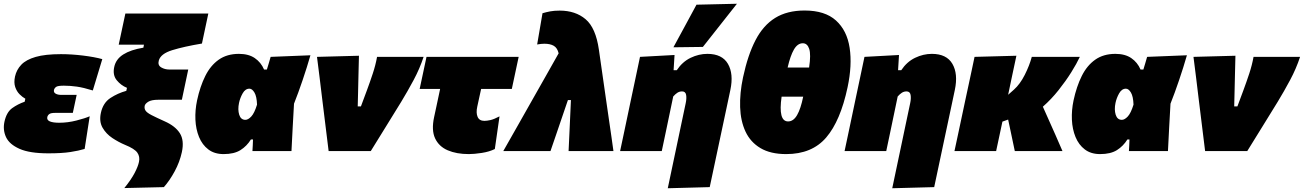

<svg xmlns="http://www.w3.org/2000/svg" viewBox="-23 -805 6947 1023"><path d="M234.5 12Q135 12 81 -12Q27 -36 9.2 -74.2Q-8.5 -112.5 0.5 -155.5Q11.5 -207 41.8 -228.8Q72 -250.5 108.5 -263L112 -279Q96.5 -287.5 81.2 -302.8Q66 -318 58 -341.5Q50 -365 57 -397.5Q65 -433.5 90.5 -460.2Q116 -487 167.2 -501.8Q218.5 -516.5 302 -516.5Q358 -516.5 419.2 -509Q480.5 -501.5 522 -490L471.5 -323Q421.5 -338.5 386.2 -343.5Q351 -348.5 317 -348.5Q285 -348.5 276 -342Q267 -335.5 264.5 -325.5Q262 -312.5 273.5 -306Q285 -299.5 302 -299.5H385.5L365 -203.5H270Q248.5 -203.5 240 -197.5Q231.5 -191.5 229 -181.5Q225.5 -165.5 242.5 -158.2Q259.5 -151 292.5 -151Q338 -151 384 -162.8Q430 -174.5 455 -185.5L428 -11.5Q397.5 -2 352 5Q306.5 12 234.5 12Z M639.5 197Q675.5 152.5 694 117.2Q712.5 82 717.5 57.5Q723.5 30 709 8.8Q694.5 -12.5 642.5 -33.5Q609 -47.5 575.8 -69.5Q542.5 -91.5 523.5 -124.5Q504.5 -157.5 514.5 -203.5Q526 -257 565.2 -282.8Q604.5 -308.5 650 -321L653.5 -337Q621.5 -350 599 -377.5Q576.5 -405 585.5 -447.5Q594 -489.5 633.8 -514.8Q673.5 -540 741 -551L744 -567H609.5L645 -733H1087L1053 -573Q957.5 -557 895 -537.8Q832.5 -518.5 823 -482Q816.5 -457.5 835.8 -446Q855 -434.5 880 -434.5H980L946 -273.5H820.5Q784 -273.5 767.2 -263Q750.5 -252.5 748 -241.5Q745 -226.5 752.8 -215.2Q760.5 -204 784.8 -191.5Q809 -179 854.5 -158.5Q911 -133.5 935.2 -95.2Q959.5 -57 946 5.5Q934.5 58.5 907.5 108.2Q880.5 158 850 192Z M1168.5 16Q1119.5 16 1087 -8.8Q1054.5 -33.5 1037.5 -75Q1020.5 -116.5 1018.2 -167.2Q1016 -218 1027 -270Q1043 -344.5 1070.8 -400.2Q1098.5 -456 1142.5 -487Q1186.5 -518 1250 -518Q1301.5 -518 1334.5 -495.5Q1367.5 -473 1384 -434.5H1399Q1404 -451 1409 -467.5Q1414 -484 1419 -502L1631 -510.5Q1612.5 -446 1589.2 -377.5Q1566 -309 1543.5 -252.5Q1540 -189.5 1536.5 -126.5Q1533 -63.5 1530 0H1322Q1323 -15.5 1323.8 -31Q1324.5 -46.5 1325 -62H1314Q1292 -26.5 1258.2 -5.2Q1224.5 16 1168.5 16ZM1284.5 -166.5Q1299 -166.5 1315.8 -184.2Q1332.5 -202 1346.5 -247.5Q1345 -291 1332.8 -311.8Q1320.5 -332.5 1306 -332.5Q1284 -332.5 1270 -307.8Q1256 -283 1250.5 -256.5Q1243 -221 1251.5 -193.8Q1260 -166.5 1284.5 -166.5Z M1728 0Q1722.5 -46 1716.2 -95.5Q1710 -145 1704.5 -190.5L1693.5 -279.5Q1687 -334.5 1680 -391Q1673 -447.5 1666 -502L1889.5 -508Q1888.5 -463.5 1887 -406.5Q1885.5 -349.5 1884.5 -298L1883 -238H1900L1932 -324Q1948.5 -368.5 1963.2 -413Q1978 -457.5 1986 -502H2234Q2213.5 -439.5 2181 -378.8Q2148.5 -318 2115 -263Q2073 -195 2032 -128.5Q1991 -62 1952.5 0Z M2475 16Q2409.5 16 2362.5 -4.2Q2315.5 -24.5 2295.2 -68Q2275 -111.5 2290 -181Q2296.5 -210.5 2303.2 -242.5Q2310 -274.5 2322 -331H2213L2249.5 -502H2740.5L2704 -331H2540.5Q2535.5 -307.5 2530.2 -284Q2525 -260.5 2520 -237Q2512.5 -203.5 2521.8 -182.2Q2531 -161 2558 -161Q2571 -161 2590 -165.2Q2609 -169.5 2638.5 -185L2613.5 -11Q2584.5 3.5 2543.8 9.8Q2503 16 2475 16Z M2658.5 0Q2697 -67.5 2738 -140Q2779 -212.5 2817.5 -280.5Q2850 -337.5 2885.2 -400Q2920.5 -462.5 2953.5 -521Q2946.5 -550 2927.5 -561Q2908.5 -572 2877.5 -572Q2860.5 -572 2839 -568L2867.5 -734.5Q2887.5 -740.5 2908.8 -744.5Q2930 -748.5 2959 -748.5Q3043 -748.5 3097.2 -702.5Q3151.5 -656.5 3168 -540L3206 -275Q3215.5 -209.5 3222.2 -163Q3229 -116.5 3234.5 -78.5Q3240 -40.5 3245.5 0H3006.5Q3008.5 -41 3010.5 -85.5Q3012.5 -130 3014 -162L3019 -272H3003L2967.5 -168Q2953 -125.5 2938.5 -83Q2924 -40.5 2910 0Z M3535 198Q3546.5 143 3558 88.8Q3569.5 34.5 3581.5 -22.5Q3594 -81.5 3606 -139Q3618 -196.5 3630.5 -255Q3636 -280.5 3632.8 -299.2Q3629.5 -318 3611 -318Q3597.5 -318 3586.5 -311Q3575.5 -304 3564 -291L3545 -200Q3534 -147 3524 -99.5Q3514 -52 3503 0H3281Q3292 -52 3302.5 -101.2Q3313 -150.5 3326 -213L3336.5 -263Q3349 -322 3361.5 -381Q3374 -440 3387 -502L3571 -512L3566 -431H3583Q3613 -476 3656.8 -497Q3700.5 -518 3746 -518Q3824.5 -518 3855.5 -464.8Q3886.5 -411.5 3868.5 -326Q3858.5 -278 3849.2 -234.8Q3840 -191.5 3830.5 -147L3815.5 -76.5Q3798.5 3 3785.5 64.8Q3772.5 126.5 3758.5 192ZM3565 -553Q3596 -610 3626.8 -666.8Q3657.5 -723.5 3688 -780L3903.5 -785Q3856.5 -725 3810.8 -667.5Q3765 -610 3722 -555Z M4166 16Q4082.5 16 4029 -15.8Q3975.5 -47.5 3949.2 -103.8Q3923 -160 3920.5 -234.2Q3918 -308.5 3936 -393Q3961.5 -512 4002.5 -591Q4043.5 -670 4107.2 -709.5Q4171 -749 4264 -749Q4372.5 -749 4431.2 -695.8Q4490 -642.5 4504 -550Q4518 -457.5 4493 -340Q4455 -161 4379.2 -72.5Q4303.5 16 4166 16ZM4254.5 -574.5Q4226.5 -574.5 4207.2 -541.2Q4188 -508 4173.5 -445H4288Q4298.5 -515 4288.5 -544.8Q4278.5 -574.5 4254.5 -574.5ZM4176 -158Q4204.5 -158 4224 -191.8Q4243.5 -225.5 4256.5 -290H4141.5Q4122.5 -158 4176 -158Z M4731 198Q4742.5 143 4754 88.8Q4765.5 34.5 4777.5 -22.5Q4790 -81.5 4802 -139Q4814 -196.5 4826.5 -255Q4832 -280.5 4828.8 -299.2Q4825.5 -318 4807 -318Q4793.5 -318 4782.5 -311Q4771.5 -304 4760 -291L4741 -200Q4730 -147 4720 -99.5Q4710 -52 4699 0H4477Q4488 -52 4498.5 -101.2Q4509 -150.5 4522 -213L4532.5 -263Q4545 -322 4557.5 -381Q4570 -440 4583 -502L4767 -512L4762 -431H4779Q4809 -476 4852.8 -497Q4896.5 -518 4942 -518Q5020.5 -518 5051.5 -464.8Q5082.5 -411.5 5064.5 -326Q5054.5 -278 5045.2 -234.8Q5036 -191.5 5026.5 -147L5011.5 -76.5Q4994.5 3 4981.5 64.8Q4968.5 126.5 4954.5 192Z M5062.5 0Q5073.5 -51 5084 -100.5Q5094.5 -150 5108 -213.5L5118.5 -263Q5130 -316 5138.5 -356Q5147 -396 5154.5 -430.8Q5162 -465.5 5169.5 -502L5392.5 -508Q5380 -449.5 5368.8 -396.8Q5357.5 -344 5348.5 -300L5379.5 -327.5Q5412 -356.5 5437 -406Q5462 -455.5 5474.5 -502H5730.5Q5714 -466.5 5684.8 -419.8Q5655.5 -373 5617.2 -324.8Q5579 -276.5 5533.5 -236.5L5562.5 -171.5Q5580 -132.5 5599.8 -87.8Q5619.5 -43 5638 0H5384Q5378.5 -26.5 5373 -52.2Q5367.5 -78 5362 -104.5L5348.5 -168L5318 -157Q5309.5 -117.5 5301.5 -79.5Q5293.5 -41.5 5284.5 0Z M5838.5 16Q5789.5 16 5757 -8.8Q5724.5 -33.5 5707.5 -75Q5690.5 -116.5 5688.2 -167.2Q5686 -218 5697 -270Q5713 -344.5 5740.8 -400.2Q5768.5 -456 5812.5 -487Q5856.5 -518 5920 -518Q5971.5 -518 6004.5 -495.5Q6037.5 -473 6054 -434.5H6069Q6074 -451 6079 -467.5Q6084 -484 6089 -502L6301 -510.5Q6282.5 -446 6259.2 -377.5Q6236 -309 6213.5 -252.5Q6210 -189.5 6206.5 -126.5Q6203 -63.5 6200 0H5992Q5993 -15.5 5993.8 -31Q5994.5 -46.5 5995 -62H5984Q5962 -26.5 5928.2 -5.2Q5894.5 16 5838.5 16ZM5954.5 -166.5Q5969 -166.5 5985.8 -184.2Q6002.5 -202 6016.5 -247.5Q6015 -291 6002.8 -311.8Q5990.5 -332.5 5976 -332.5Q5954 -332.5 5940 -307.8Q5926 -283 5920.5 -256.5Q5913 -221 5921.5 -193.8Q5930 -166.5 5954.5 -166.5Z M6398 0Q6392.5 -46 6386.2 -95.5Q6380 -145 6374.5 -190.5L6363.5 -279.5Q6357 -334.5 6350 -391Q6343 -447.5 6336 -502L6559.5 -508Q6558.5 -463.5 6557 -406.5Q6555.5 -349.5 6554.5 -298L6553 -238H6570L6602 -324Q6618.5 -368.5 6633.2 -413Q6648 -457.5 6656 -502H6904Q6883.5 -439.5 6851 -378.8Q6818.5 -318 6785 -263Q6743 -195 6702 -128.5Q6661 -62 6622.5 0Z"/></svg>

Font: Commissioner Black
Style: Italic
Weight: 900
Italic angle: -12°
Designer: Kostas Bartsokas
Foundry: Kostas Bartsokas
Version: Version 1.000; ttfautohint (v1.8.3)